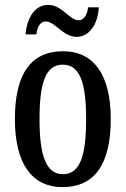

<svg xmlns="http://www.w3.org/2000/svg" viewBox="-20 -757 515 787"><path d="M294 -606C350 -606 382 -664 385 -727H341C338 -700 327 -674 302 -674C266 -674 233 -737 178 -737C120 -737 89 -678 85 -616H129C132 -643 143 -669 168 -669C205 -669 238 -606 294 -606ZM236 10C366 10 434 -81 434 -269C434 -456 360 -547 239 -547C108 -547 41 -456 41 -269C41 -81 115 10 236 10ZM238 -43C168 -43 142 -121 142 -269C142 -417 167 -492 237 -492C308 -492 333 -417 333 -269C333 -121 309 -43 238 -43Z"/></svg>

Font: Noto Serif Bengali ExtraCondensed Medium
Style: Regular
Weight: 500
Width: 2
Designer: Juan Bruce, Universal Thirst, Indian Type Foundry and the Monotype Design Team.
Foundry: Monotype Imaging Inc.
Version: Version 2.003